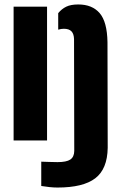

<svg xmlns="http://www.w3.org/2000/svg" viewBox="-20 -630 542 861"><path d="M41 0V-600H191V0ZM165 204V95Q178.5 95.5 201.2 96.2Q224 97 238 97Q278 97 295.2 85.5Q312.5 74 313 47L312 -454Q311.5 -478 300.5 -489.5Q289.5 -501 266 -501Q254.5 -501 241 -497V-571Q256.5 -590 277 -600Q297.5 -610 331 -610Q393.5 -610 427 -571Q460.5 -532 462 -441L463 33Q461.5 128 407.2 169.5Q353 211 238 211Q221 211 202 209Q183 207 165 204Z"/></svg>

Font: Big Shoulders Stencil Display Thin Black
Style: Regular
Weight: 900
Version: Version 2.001